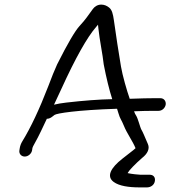

<svg xmlns="http://www.w3.org/2000/svg" viewBox="-20 -680 759 834"><path d="M119.4 -27.5 120.9 -37.5C121.1 -38.7 125 -48.4 133.4 -62.5C146.3 -84.4 169.2 -133.7 183.5 -164.1C197.9 -163.3 210.7 -176.4 215.4 -179.7L216.1 -180.2L216.8 -180.7C226.2 -187.9 314 -201.9 488.4 -207.6C490.2 -202.2 492.4 -195.3 494.2 -188.9C502.4 -160.9 506.5 -162.6 518.2 -133.5C531.4 -100.5 556.1 -67.5 568.8 -36.3C566.9 -34.6 563.3 -31.4 559.7 -28.3C550 -20.5 533.5 -8 511.5 9.4C461.8 48.3 440.5 86 473.9 110.4C497.9 128 539.6 134 586.4 134H618.4C634.4 134 650 123.9 652.7 106.5C653.9 99.3 653.2 91.5 648 85.9C643.3 80.6 636.3 79 629.6 79H589.6C583.9 79 551.2 76 534.5 72C534.5 72 535.1 70.9 535.7 69.7C538.2 65.2 545.1 56.1 556.6 44.5L576.2 25.1C579.9 21.4 587.6 14.4 597.9 5.5C619.9 -11.6 631.5 -33.3 622.6 -53.9L615.3 -70.9C608.6 -86.3 601.6 -104.3 592.8 -119.5C589.7 -124.8 578.8 -166.1 571.8 -177C567.8 -182.5 565.1 -188.6 562.4 -196.6C593.2 -197.8 620.3 -198.5 644.5 -198.5H668.5C686.2 -198.5 698 -213.2 699.8 -226C701.5 -238.9 694 -253.5 676.2 -253.5H653.2C625.6 -253.5 593.5 -252.7 543.5 -250.9C531.3 -285.3 511.8 -353 505.5 -391.1C493.5 -464.3 485 -518 474.6 -592.7C470.8 -619.4 466.5 -637.4 453.6 -647.4C444.5 -654.7 433.4 -660 419.7 -660C403.4 -660 390.7 -651 383.4 -641C360.1 -609.9 355 -599 325.2 -566.7C306.8 -546.7 274.3 -492.5 228 -400C216.9 -375.6 204 -343.9 189.6 -305.2C151 -205.2 113.3 -125.3 77.1 -66.4C71.2 -56.9 67.4 -46.7 65.7 -36.1L64.2 -26.5C61.9 -12 72.5 0 87.5 0C102.5 0 117 -12.5 119.4 -27.5ZM246.3 -293.2C307.8 -428.3 359 -518.8 397.3 -562.7C400.4 -566.3 403.2 -569.7 405.7 -572.8C406.1 -568.9 406.9 -561.6 407.5 -555.4C412.2 -508.7 426.4 -441.1 430.5 -400.6L430.6 -400.2L430.6 -399.8C442 -340.9 454.2 -290.9 467.5 -249.3C411.5 -248.2 344 -243.2 267.5 -234.4C247.2 -232 230.4 -229.2 214.6 -225.3C222.3 -241.4 233.5 -265.2 246.3 -293.2Z"/></svg>

Font: MewTooHand
Style: BdWideIta
Weight: 400
Designer: Mew Too, Robert Jablonski
Version: Version 0.77